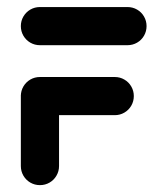

<svg xmlns="http://www.w3.org/2000/svg" viewBox="-20 -539 484 559"><path d="M151.9 -263V-55.6Q151.9 -40.4 144.4 -27.6Q137 -14.8 124.3 -7.4Q111.5 0 96.3 0Q81.1 0 68.3 -7.4Q55.6 -14.8 48.1 -27.6Q40.7 -40.4 40.7 -55.6V-263ZM369.6 -259.3Q369.6 -244.1 362.2 -231.3Q354.8 -218.5 342 -211.1Q329.3 -203.7 314.1 -203.7H96.3Q81.1 -203.7 68.3 -211.1Q55.6 -218.5 48.1 -231.3Q40.7 -244.1 40.7 -259.3Q40.7 -274.4 48.1 -287.2Q55.6 -300 68.3 -307.4Q81.1 -314.8 96.3 -314.8H314.1Q329.3 -314.8 342 -307.4Q354.8 -300 362.2 -287.2Q369.6 -274.4 369.6 -259.3ZM40.7 -463Q40.7 -478.1 48.1 -490.9Q55.6 -503.7 68.3 -511.1Q81.1 -518.5 96.3 -518.5H351.1Q366.3 -518.5 379.1 -511.1Q391.9 -503.7 399.3 -490.9Q406.7 -478.1 406.7 -463Q406.7 -447.8 399.3 -435Q391.9 -422.2 379.1 -414.8Q366.3 -407.4 351.1 -407.4H96.3Q81.1 -407.4 68.3 -414.8Q55.6 -422.2 48.1 -435Q40.7 -447.8 40.7 -463Z"/></svg>

Font: 26F Galaxy Hebrew Black
Style: Regular
Weight: 900
Designer: C₂₉H₂₅N₃O₅
Version: Version 1.000